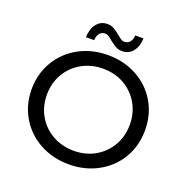

<svg xmlns="http://www.w3.org/2000/svg" viewBox="-143 -949 1058 1089"><g transform="rotate(20 386.0 -404.5)"><path d="M211.6 -35.4C263.7 -6.9 322.3 7.4 387.3 7.4C451.7 7.4 510 -6.9 562.1 -35.4C614.3 -63.9 655 -103.2 684.5 -153.2C713.9 -203.2 728.6 -259.4 728.6 -322C728.6 -384.6 713.9 -440.8 684.5 -490.8C655 -540.8 614.3 -580.1 562.1 -608.6C510 -637.1 451.7 -651.4 387.3 -651.4C322.3 -651.4 263.7 -637.1 211.6 -608.6C159.5 -580.1 118.5 -540.7 88.8 -490.4C59 -440.1 44.2 -383.9 44.2 -322C44.2 -260.1 59 -203.9 88.8 -153.6C118.5 -103.3 159.5 -63.9 211.6 -35.4ZM514.7 -106.7C477 -85.3 434.5 -74.5 387.3 -74.5C340.1 -74.5 297.3 -85.3 259 -106.7C220.6 -128.2 190.6 -157.8 168.8 -195.5C147 -233.2 136.2 -275.4 136.2 -322C136.2 -368.6 147 -410.8 168.8 -448.5C190.6 -486.2 220.6 -515.8 259 -537.3C297.3 -558.7 340.1 -569.5 387.3 -569.5C434.5 -569.5 477 -558.7 514.7 -537.3C552.5 -515.8 582.2 -486.2 604 -448.5C625.8 -410.8 636.6 -368.6 636.6 -322C636.6 -275.4 625.8 -233.2 604 -195.5C582.2 -157.8 552.5 -128.2 514.7 -106.7ZM413.5 -708.4C424.3 -702.3 437 -699.2 451.7 -699.2C478.1 -699.2 499.4 -709.2 515.7 -729.1C531.9 -749 540.7 -775.6 541.9 -808.7H492.2C491.6 -791.5 487 -778 478.4 -768.2C469.8 -758.4 458.8 -753.5 445.3 -753.5C438.5 -753.5 432.1 -755.5 426 -759.5C419.8 -763.4 411.5 -769.7 401.1 -778.3C386.4 -790.6 373.4 -799.9 362 -806.4C350.7 -812.8 337.6 -816 322.9 -816C296.5 -816 275.2 -805.9 259 -785.7C242.7 -765.4 234 -738.1 232.8 -703.8H282.4C283.1 -721.6 287.7 -735.5 296.2 -745.7C304.8 -755.8 315.9 -760.8 329.4 -760.8C336.1 -760.8 342.9 -758.8 349.6 -754.9C356.3 -750.9 364.3 -744.6 373.5 -736C389.5 -723.7 402.8 -714.5 413.5 -708.4Z"/></g></svg>

Font: Montserrat Ace
Style: Regular
Weight: 500
Designer: Julieta Ulanovsky
Foundry: Julieta Ulanovsky
Version: Version 1